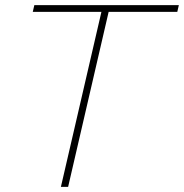

<svg xmlns="http://www.w3.org/2000/svg" viewBox="-20 -724 713 744"><path d="M673 -704 667 -678H401L244 0H216L373 -678H107L113 -704Z"/></svg>

Font: Prodigy Sans ExtraLight
Style: Italic
Weight: 200
Italic angle: -13°
Designer: Wei Huang
Foundry: Wei Huang
Version: Version 1.003; ttfautohint (v1.8.3)